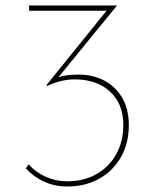

<svg xmlns="http://www.w3.org/2000/svg" viewBox="-20 -671 558 699"><path d="M406 -651 193 -390Q220 -399 255 -399Q308 -402 352 -381.5Q396 -361 422.5 -319Q449 -277 449 -215Q449 -149 420 -98.5Q391 -48 340.5 -20Q290 8 224 8Q179 8 140 -10Q101 -28 74 -58L84 -73Q108 -45 145.5 -28Q183 -11 224 -11Q285 -11 331 -37Q377 -63 403 -109.5Q429 -156 429 -216Q429 -293 380.5 -337.5Q332 -382 252 -382Q225 -382 198 -375Q171 -368 153 -358L149 -361L368 -632H86V-651Z"/></svg>

Font: Synthetic Thin
Style: Regular
Weight: 100
Designer: Santiago Orozco
Foundry: Typemade
Version: Version 2.000; ttfautohint (v1.8.4.7-5d5b)